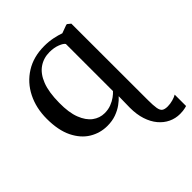

<svg xmlns="http://www.w3.org/2000/svg" viewBox="-222 -692 1078 1078"><g transform="rotate(-45 317.5 -153.0)"><path d="M580 252Q544 252 512.2 237Q480.5 222 456.2 193Q432 164 418.5 122.5Q405 81 405 28L406.5 -62.5Q391.5 -45.5 368 -28.5Q344.5 -11.5 313.5 -0.2Q282.5 11 244 11Q187 11 138.5 -18.2Q90 -47.5 60.5 -107.2Q31 -167 31 -258.5Q31 -343.5 65 -411.2Q99 -479 161.8 -518.2Q224.5 -557.5 310 -557.5Q346 -557.5 377.5 -551Q409 -544.5 432.5 -536L481.5 -554H487.5L506.5 -538.5L507 68Q507 112 511 134.8Q515 157.5 526.5 165.2Q538 173 560.5 173Q581 173 602.2 167Q623.5 161 635 153.5V244Q628.5 246 620.5 247.8Q612.5 249.5 602.8 250.8Q593 252 580 252ZM284 -50.5Q312.5 -50.5 336.2 -59.8Q360 -69 377.2 -81.8Q394.5 -94.5 404 -105.5V-479.5Q397 -491 369.5 -501.8Q342 -512.5 307 -512.5Q259.5 -512.5 222.8 -487.2Q186 -462 165.2 -409Q144.5 -356 144 -272.5Q143 -196 162 -147Q181 -98 213 -74.2Q245 -50.5 284 -50.5Z"/></g></svg>

Font: Merriweather 48pt
Style: Regular
Weight: 400
Version: Version 2.100